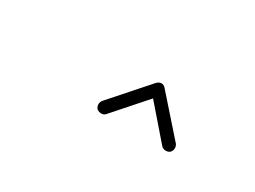

<svg xmlns="http://www.w3.org/2000/svg" viewBox="-25 -873 470 354"><g transform="rotate(30 209.5 -696.0)"><path d="M243 -743 174 -665C170 -660 170 -652 175 -647C181 -643 189 -643 193 -648L253 -716L312 -648C317 -643 325 -643 330 -647C335 -652 335 -660 331 -665L262 -743C260 -746 256 -748 253 -748C249 -748 246 -746 243 -743Z"/></g></svg>

Font: LS
Style: Light
Weight: 300
Designer: BSozoo
Foundry: BSozoo
Version: Version 001.000